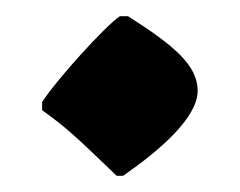

<svg xmlns="http://www.w3.org/2000/svg" viewBox="-20 -474 296 237"><path d="M124 -257H132C178 -289 224 -329 224 -362C224 -394 193 -419 138 -454H128C111 -443 50 -376 32 -348V-338C61 -317 70 -309 124 -257Z"/></svg>

Font: Noto Nastaliq Urdu
Style: Bold
Weight: 700
Designer: Monotype Design Team (Patrick Giasson: type design, Kamal Mansour: OpenType code, Glenda Bellarosa). Updated by Simon Co
Foundry: Monotype Imaging Inc., Simon Cozens
Version: Version 3.009